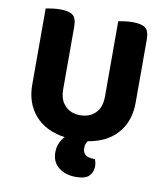

<svg xmlns="http://www.w3.org/2000/svg" viewBox="-89 -690 839 964"><g transform="rotate(10 330.5 -208.5)"><path d="M594 -220Q594 -126 541 -65Q488 -4 391 12Q379 26 379 48Q379 94 435 94H442Q445 102 447 111.5Q449 121 449 132Q449 158 430.5 178.5Q412 199 363 199Q309 199 274.5 171.5Q240 144 240 95Q240 68 249.5 47Q259 26 273 12Q175 -2 121 -63.5Q67 -125 67 -220V-608Q78 -610 98.5 -613Q119 -616 140 -616Q185 -616 204.5 -601Q224 -586 224 -542V-223Q224 -169 253.5 -139.5Q283 -110 330 -110Q378 -110 407.5 -139.5Q437 -169 437 -223V-608Q448 -610 468.5 -613Q489 -616 510 -616Q555 -616 574.5 -601Q594 -586 594 -542V-220Z"/></g></svg>

Font: Baloo Bhai 2
Style: Bold
Weight: 700
Designer: Supriya Tembe, Noopur Datye and Ek Type
Foundry: Ek Type
Version: Version 1.640;PS 1.000;hotconv 16.6.51;makeotf.lib2.5.65220;